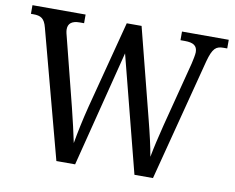

<svg xmlns="http://www.w3.org/2000/svg" viewBox="-78 -816 1124 918"><g transform="rotate(10 484.0 -357.0)"><path d="M85 -619 250 0H341L484 -564L629 0H719L873 -594C891 -660 907 -672 943 -672H961V-714H734V-672H755C796 -672 816 -660 816 -628C816 -616 810 -588 806 -571L725 -257C709 -193 698 -146 689 -98C681 -146 667 -206 650 -272L539 -707H467L356 -281C339 -214 326 -151 317 -99C307 -147 294 -204 279 -264L197 -588C193 -603 189 -617 189 -629C189 -658 208 -672 245 -672H266V-714H8V-672H20C56 -672 74 -662 85 -619Z"/></g></svg>

Font: Noto Serif Ethiopic SmCn
Style: Regular
Weight: 400
Width: 4
Designer: Monotype Design Team
Foundry: Monotype Imaging Inc.
Version: Version 2.102